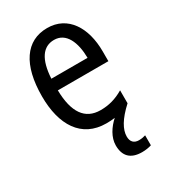

<svg xmlns="http://www.w3.org/2000/svg" viewBox="-188 -637 839 951"><g transform="rotate(-30 231.0 -162.0)"><path d="M311 117C311 77 337 31 397 -24V-98C353 -72 312 -61 265 -61C177 -61 132 -125 130 -252H419V-308C419 -444 356 -546 238 -546C116 -546 47 -445 47 -265C47 -102 115 10 257 10C274 10 291 9 306 7C271 38 242 82 242 128C242 188 273 222 339 222C359 222 378 219 393 214V157C384 160 371 163 355 163C327 163 311 147 311 117ZM238 -478C307 -478 337 -407 338 -318H131C137 -425 174 -478 238 -478Z"/></g></svg>

Font: Noto Sans Khmer Condensed
Style: Regular
Weight: 400
Width: 3
Designer: Danh Hong and the Monotype Design Team
Foundry: Monotype Imaging Inc.
Version: Version 2.004